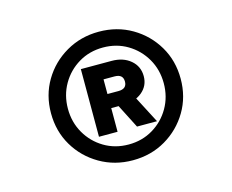

<svg xmlns="http://www.w3.org/2000/svg" viewBox="-72 -946 795 658"><g transform="rotate(-15 325.0 -617.0)"><path d="M233 -737H342Q383 -737 409 -715Q435 -693 435 -658Q435 -624 409 -602.5Q383 -581 342 -581H299V-497H233ZM299 -631H338Q368 -631 368 -657Q368 -683 338 -683H299ZM368 -497 317 -597H387L439 -497ZM325 -389Q261 -389 208.5 -419.5Q156 -450 125.5 -501.5Q95 -553 95 -617Q95 -681 125.5 -732.5Q156 -784 208.5 -814.5Q261 -845 325 -845Q390 -845 442 -814.5Q494 -784 524.5 -732.5Q555 -681 555 -617Q555 -553 524.5 -501.5Q494 -450 442 -419.5Q390 -389 325 -389ZM325 -445Q373 -445 411.5 -468Q450 -491 472.5 -530Q495 -569 495 -617Q495 -665 472.5 -704Q450 -743 411.5 -766Q373 -789 325 -789Q277 -789 238.5 -766Q200 -743 177.5 -704Q155 -665 155 -617Q155 -569 177.5 -530Q200 -491 238.5 -468Q277 -445 325 -445Z"/></g></svg>

Font: Martian Mono SemiCondensed
Style: Regular
Weight: 400
Width: 4
Designer: Roman Shamin
Foundry: Evil Martians
Version: Version 1.000